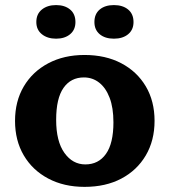

<svg xmlns="http://www.w3.org/2000/svg" viewBox="-20 -727 671 760"><path d="M314.7 12.7Q233 12.7 170.9 -20.3Q108.7 -53.2 74.1 -112Q39.5 -170.8 39.5 -248.5Q39.5 -326.1 74.1 -384.8Q108.7 -443.4 170.9 -476.4Q233 -509.4 314.7 -509.4Q397.7 -509.4 459.9 -476.7Q522.2 -444 557 -385.4Q591.8 -326.7 591.8 -248.5Q591.8 -170.8 557 -111.7Q522.2 -52.7 460.2 -20Q398.3 12.7 314.7 12.7ZM317.8 -76.2Q369.9 -76.2 399.4 -117.8Q429 -159.4 429 -242.8Q429 -300.7 413.9 -340Q398.9 -379.3 372.6 -399.9Q346.3 -420.5 312.1 -420.5Q260.4 -420.5 231.4 -379.1Q202.3 -337.7 202.3 -252.5Q202.3 -167.6 234.9 -121.9Q267.4 -76.2 317.8 -76.2ZM202 -573.9Q167.7 -573.9 145.8 -591.5Q123.8 -609.1 123.8 -639.7Q123.8 -671.7 145.8 -689.3Q167.7 -706.9 202 -706.9Q236.3 -706.9 257.5 -689.3Q278.6 -671.7 278.6 -639.7Q278.6 -609.1 257.5 -591.5Q236.3 -573.9 202 -573.9ZM430.9 -573.9Q395.8 -573.9 374.7 -591.5Q353.7 -609.1 353.7 -639.7Q353.7 -671.7 374.7 -689.3Q395.8 -706.9 430.9 -706.9Q465.9 -706.9 487.2 -689.3Q508.5 -671.7 508.5 -639.7Q508.5 -609.1 487.2 -591.5Q465.9 -573.9 430.9 -573.9Z"/></svg>

Font: Hahmlet
Style: Regular
Weight: 400
Designer: Minjoo Ham & Mark Frömberg
Foundry: hypertype
Version: Version 1.002